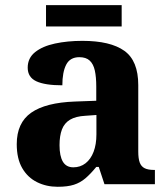

<svg xmlns="http://www.w3.org/2000/svg" viewBox="-20 -706 645 736"><path d="M201 10Q157.6 10 121.8 -7.8Q86 -25.6 65.1 -61.7Q44.2 -97.8 44.2 -153.4Q44.2 -235.2 99.6 -274Q155 -312.8 267.6 -316.8L349 -319.8V-374.2Q349 -410.8 343.5 -435.7Q338 -460.6 323.9 -473.7Q309.8 -486.8 284.2 -486.8Q248.6 -486.8 233.8 -458.2Q219 -429.6 219 -379Q152.4 -379 119.3 -394.4Q86.2 -409.8 86.2 -446.6Q86.2 -483.4 114.5 -506.1Q142.8 -528.8 190.7 -539.1Q238.6 -549.4 296 -549.4Q403 -549.4 456.5 -511.3Q510 -473.2 510 -379.8V-125.4Q510 -98 515.7 -82.8Q521.4 -67.6 534.6 -61.1Q547.8 -54.6 570.2 -54.6H573.8V0H380.4L358.6 -66H349Q327.4 -39.6 307.7 -22.7Q288 -5.8 263.5 2.1Q239 10 201 10ZM261.2 -64.6Q288 -64.6 308 -80.2Q328 -95.8 338.8 -124.2Q349.6 -152.6 349.6 -191V-265.2L307.4 -262.2Q270.2 -260.2 248.4 -247.1Q226.6 -234 217.4 -209.6Q208.2 -185.2 208.2 -149.6Q208.2 -107.6 221.1 -86.1Q234 -64.6 261.2 -64.6ZM156.4 -604.6V-686.4H446.4V-604.6Z"/></svg>

Font: Noto Serif Hentaigana ExtraLight
Style: Regular
Weight: 200
Designer: Kazuhiro Yamada
Foundry: nipponia
Version: Version 1.000